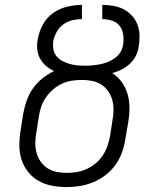

<svg xmlns="http://www.w3.org/2000/svg" viewBox="-20 -755 640 783"><path d="M253 8Q222 8 192.5 2.5Q163 -3 138 -17Q113 -31 95 -53.5Q77 -76 68 -103.5Q59 -131 59 -161.5Q59 -192 64 -223L75 -293Q80 -319 89 -345Q98 -371 114 -394Q130 -417 152.5 -435Q175 -453 200 -465Q200 -465 200 -465Q200 -465 200 -465Q182 -474 167.5 -486.5Q153 -499 143.5 -516Q134 -533 132 -553.5Q130 -574 134 -595Q139 -625 154.5 -654Q170 -683 196 -701.5Q222 -720 253 -727.5Q284 -735 314 -735V-677Q295 -677 275 -672.5Q255 -668 238 -655.5Q221 -643 211 -624.5Q201 -606 197 -587Q197 -587 197 -586.5Q197 -586 197 -586Q195 -569 198 -553Q201 -537 210.5 -525.5Q220 -514 234 -506.5Q248 -499 263.5 -494.5Q279 -490 295 -488.5Q311 -487 328 -487Q343 -487 358 -488.5Q373 -490 388.5 -493Q404 -496 419 -502Q434 -508 447.5 -517.5Q461 -527 470 -540.5Q479 -554 481 -569Q481 -570 481.5 -570Q482 -570 482 -571Q485 -592 482.5 -612.5Q480 -633 468.5 -648.5Q457 -664 437.5 -670.5Q418 -677 397 -677V-735Q421 -735 443.5 -731Q466 -727 485.5 -716.5Q505 -706 519.5 -689.5Q534 -673 541.5 -652Q549 -631 549 -607.5Q549 -584 545 -561Q542 -542 532.5 -524.5Q523 -507 508 -493.5Q493 -480 475 -471Q457 -462 438 -457Q461 -442 477 -419.5Q493 -397 500.5 -370.5Q508 -344 508 -315Q508 -286 503 -257L491 -187Q487 -160 477.5 -133.5Q468 -107 451 -83Q434 -59 410.5 -41Q387 -23 360.5 -12Q334 -1 306.5 3.5Q279 8 253 8ZM253 -50Q273 -50 293.5 -53.5Q314 -57 333 -65.5Q352 -74 369 -88Q386 -102 398 -119.5Q410 -137 417 -156.5Q424 -176 428 -196L439 -266Q443 -287 443 -308Q443 -329 437.5 -348.5Q432 -368 420.5 -384Q409 -400 392.5 -410.5Q376 -421 355.5 -425Q335 -429 314 -429Q294 -429 273.5 -426Q253 -423 233.5 -414Q214 -405 197.5 -391Q181 -377 168.5 -359.5Q156 -342 149 -322.5Q142 -303 139 -283L128 -213Q124 -192 124 -171Q124 -150 129.5 -130.5Q135 -111 146.5 -95Q158 -79 174.5 -68.5Q191 -58 211.5 -54Q232 -50 253 -50Z"/></svg>

Font: Iosevka SS04 Lt Ex Obl
Style: Regular
Weight: 300
Width: 7
Italic angle: -9°
Monospace: yes
Designer: Belleve Invis
Foundry: Belleve Invis
Version: Version 19.0.0; ttfautohint (v1.8.4)